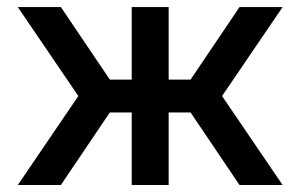

<svg xmlns="http://www.w3.org/2000/svg" viewBox="-20 -528 857 548"><path d="M153.8 0H30.8L203.6 -253.9L30.8 -507.8H153.8L293.5 -300.8H356V-507.8H461.4V-300.8H523.9L663.6 -507.8H786.6L613.8 -253.9L786.6 0H663.6L523.9 -207H461.4V0H356V-207H293.5Z"/></svg>

Font: Giphurs Medium
Style: Regular
Weight: 500
Version: Version 0.920; ttfautohint (v1.8.4.7-5d5b)